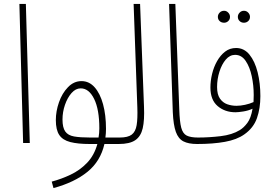

<svg xmlns="http://www.w3.org/2000/svg" viewBox="-20 -730 1393 980"><path d="M98 0 79 -710H112L132 0Z M253 230 244 197Q293 184 340.5 161.5Q388 139 424.5 101Q461 63 477 5H438Q377 5 338.5 -5Q300 -15 282.5 -41Q265 -67 265 -117Q265 -162 281 -208Q297 -254 327 -285Q357 -316 396 -316Q435 -316 463 -284.5Q491 -253 506 -198Q521 -143 521 -72Q521 -49 518 -28H591Q600 -28 606 -24.5Q612 -21 612 -12Q612 5 586 5H513Q493 93 426.5 147Q360 201 253 230ZM440 -28H483Q487 -50 487 -75Q487 -171 460.5 -225Q434 -279 392 -279Q366 -279 345 -255Q324 -231 311.5 -194.5Q299 -158 299 -120Q299 -79 313 -59Q327 -39 358 -33.5Q389 -28 440 -28Z M586 5 591 -28Q633 -28 652.5 -43Q672 -58 677.5 -91.5Q683 -125 681 -181L662 -710H695L715 -185Q718 -117 708.5 -75.5Q699 -34 670.5 -14.5Q642 5 586 5Z M986 5Q942 5 916 -8.5Q890 -22 877.5 -57Q865 -92 862 -157L843 -710H875L895 -172Q897 -109 905 -78.5Q913 -48 933 -38Q953 -28 991 -28Q1004 -28 1008 -23Q1012 -18 1012 -12Q1012 -4 1006.5 0.5Q1001 5 986 5Z M1225 -614Q1212 -614 1203 -622.5Q1194 -631 1194 -644Q1194 -656 1203 -665.5Q1212 -675 1225 -675Q1238 -675 1247 -665.5Q1256 -656 1256 -644Q1256 -631 1247 -622.5Q1238 -614 1225 -614ZM1124 -614Q1110 -614 1101 -622.5Q1092 -631 1092 -644Q1092 -656 1101 -665.5Q1110 -675 1124 -675Q1136 -675 1145 -665.5Q1154 -656 1154 -644Q1154 -631 1145 -622.5Q1136 -614 1124 -614Z M986 5 991 -28Q1047 -28 1106 -35Q1165 -42 1204 -66Q1224 -78 1242.5 -102.5Q1261 -127 1269 -175Q1247 -165 1221.5 -161Q1196 -157 1182 -157Q1128 -157 1091 -188.5Q1054 -220 1054 -283Q1054 -317 1062.5 -352.5Q1071 -388 1088 -418Q1105 -448 1129 -466.5Q1153 -485 1185 -485Q1226 -485 1253.5 -451Q1281 -417 1295 -361Q1309 -305 1309 -239Q1309 -177 1291.5 -127Q1274 -77 1227 -44Q1189 -17 1128 -6Q1067 5 986 5ZM1088 -286Q1088 -248 1102.5 -227Q1117 -206 1139.5 -198Q1162 -190 1187 -190Q1207 -190 1230.5 -195Q1254 -200 1274 -209Q1275 -226 1275 -245Q1275 -294 1265 -341Q1255 -388 1234 -419Q1213 -450 1180 -450Q1153 -450 1132.5 -426Q1112 -402 1100 -364Q1088 -326 1088 -286Z"/></svg>

Font: Noto Sans Arabic ExtCond ExtLt
Style: Regular
Weight: 200
Width: 2
Designer: Monotype Design Team, Nadine Chahine, Nizar Qandah and Khaled Hosny
Foundry: Monotype Imaging Inc.
Version: Version 2.012; ttfautohint (v1.8.4.7-5d5b)